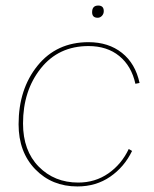

<svg xmlns="http://www.w3.org/2000/svg" viewBox="-20 -662 556 692"><path d="M332 -598Q312 -598 312 -618Q312 -642 334 -642Q354 -642 354 -622Q354 -612 347.5 -605Q341 -598 332 -598ZM259 10Q167 10 107 -52Q47 -114 47 -214Q47 -341 115.5 -425.5Q184 -510 299 -510Q371 -510 419.5 -471.5Q468 -433 483 -363L468 -360Q454 -424 410 -460Q366 -496 299 -496Q191 -496 127 -415.5Q63 -335 63 -217Q63 -119 119.5 -61.5Q176 -4 262 -4Q323 -4 370.5 -37Q418 -70 444 -125L456 -118Q428 -60 377 -25Q326 10 259 10Z"/></svg>

Font: Elaine Sans Thin
Style: Italic
Weight: 250
Italic angle: -13°
Designer: Wei Huang
Foundry: Wei Huang
Version: Version 2.001;December 24, 2019;FontCreator 12.0.0.2547 64-b